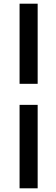

<svg xmlns="http://www.w3.org/2000/svg" viewBox="-20 -770 304 1040"><path d="M86 -316V-750H184V-316ZM86 250V-202H184V250Z"/></svg>

Font: mr_Source Sans Pro
Style: Italic
Weight: 900
Italic angle: -11°
Designer: Paul D. Hunt
Foundry: Adobe Systems Incorporated
Version: Version 1.076;July 10, 2024;FontCreator 11.5.0.2430 64-bit